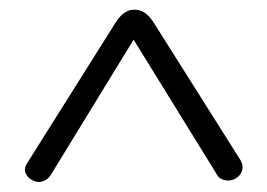

<svg xmlns="http://www.w3.org/2000/svg" viewBox="-20 -753 540 388"><path d="M210.9 -703.1 35.2 -423.8Q28.3 -414.1 31.2 -404.3Q35.2 -394.5 43.9 -389.6Q53.7 -383.8 63.5 -385.7Q75.2 -388.7 82 -398.4L250 -672.9L418.9 -399.4Q423.8 -390.6 435.5 -388.7Q445.3 -386.7 455.1 -391.6Q465.8 -397.5 468.8 -407.2Q472.7 -418 465.8 -429.7L292 -705.1Q274.4 -734.4 251 -733.4Q228.5 -733.4 210.9 -703.1Z"/></svg>

Font: GulimChe
Style: Regular
Weight: 400
Monospace: yes
Version: Version 2.21